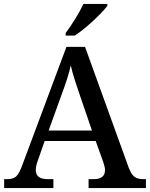

<svg xmlns="http://www.w3.org/2000/svg" viewBox="-20 -951 758 971"><path d="M1 0V-45H18Q47 -45 62.5 -59.5Q78 -74 95 -122L316 -714H410L631 -103Q644 -69 660 -57Q676 -45 704 -45H718V0H428V-45H455Q481 -45 496 -56Q511 -67 511 -91Q511 -100 508.5 -109.5Q506 -119 503 -129L464 -238H206L171 -138Q161 -111 161 -91Q161 -45 221 -45H250V0ZM226 -291H445L386 -463Q372 -504 359 -544Q346 -584 338 -620Q330 -585 318.5 -549.5Q307 -514 291 -471ZM312 -784Q334 -813 360 -855Q386 -897 402 -931H523V-921Q510 -904 481.5 -875Q453 -846 419.5 -817.5Q386 -789 358 -771H312Z"/></svg>

Font: Noto Serif NP Hmong Medium
Style: Regular
Weight: 500
Designer: Dalton Maag Ltd
Foundry: Dalton Maag Ltd
Version: Version 1.001; ttfautohint (v1.8.4.7-5d5b)